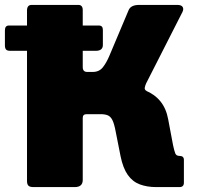

<svg xmlns="http://www.w3.org/2000/svg" viewBox="-50 -762 809 782"><path d="M369 -640V-579Q369 -555 340 -555H-8Q-21 -555 -25.5 -560.5Q-30 -566 -30 -577V-638Q-30 -658 -14 -658H353Q369 -658 369 -640ZM87 0Q71 0 65.5 -6Q60 -12 60 -25V-719Q60 -742 79 -742H269Q287 -742 287 -721V-489Q287 -469 305 -469H349L450 -412Q504 -409 542 -393.5Q580 -378 603.5 -349Q627 -320 635 -276L655 -170Q660 -147 664 -137Q668 -127 681 -127Q699 -127 699 -111V-18Q699 0 681 0H586Q549 0 519.5 -11Q490 -22 470.5 -49.5Q451 -77 441 -126L421 -227Q415 -259 407.5 -273.5Q400 -288 388.5 -292.5Q377 -297 359 -297H303Q287 -297 287 -282V-29Q287 0 254 0ZM324 -373 328 -469Q354 -469 369 -488Q384 -507 396 -536L474 -721Q483 -742 517 -742H672Q689 -742 694 -733.5Q699 -725 693 -713L545 -422Q541 -413 539.5 -404.5Q538 -396 548 -391Z"/></svg>

Font: Libre Franklin Black
Style: Regular
Weight: 900
Designer: Pablo Impallari, Rodrigo Fuenzalida, Nhung Nguyen
Foundry: Impallari Type
Version: Version 3.000